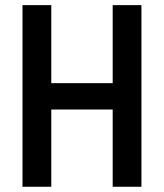

<svg xmlns="http://www.w3.org/2000/svg" viewBox="-20 -713 626 733"><path d="M410.2 0V-693.4H520V0ZM65.9 0V-693.4H175.8V0ZM86.4 -294.9V-395.5H502V-294.9Z"/></svg>

Font: Cascadia Code Medium
Style: Regular
Weight: 500
Monospace: yes
Designer: Aaron Bell
Foundry: Saja Typeworks
Version: Version 2407.024